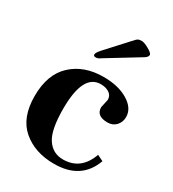

<svg xmlns="http://www.w3.org/2000/svg" viewBox="-165 -750 769 853"><g transform="rotate(30 219.5 -324.0)"><path d="M249 -400.9Q158.2 -400.9 158.2 -223.1Q158.2 -115.2 187.5 -71Q216.8 -26.9 269 -26.9Q360.8 -26.9 395 -123L425.8 -107.9Q382.8 10.3 244.1 9.8Q146 9.8 83 -44.2Q20 -98.1 20 -209Q20 -319.8 82 -377.4Q144 -435.1 244.1 -435.1Q320.3 -435.1 369.6 -405Q418.9 -375 418.9 -330.1Q418.9 -304.2 402.3 -286.1Q385.7 -268.1 358.4 -268.1Q300.8 -268.1 300.8 -313L310.1 -356Q310.1 -377.9 292.5 -389.4Q274.9 -400.9 249 -400.9ZM358.9 -603 191.9 -501Q180.7 -492.2 168.9 -492.2Q157.2 -492.2 157.2 -501Q157.2 -509.8 173.8 -528.8L269 -632.8Q284.7 -650.9 291.3 -654.5Q297.9 -658.2 310.5 -658.2Q323.2 -658.2 347.7 -644.5Q372.1 -630.9 372.1 -621.6Q372.1 -612.3 358.9 -603Z"/></g></svg>

Font: Unna-Bold
Style: Bold
Weight: 700
Designer: Jorge de Buen U.
Foundry: Omnibus-Type
Version: Version 2.006;PS 002.006;hotconv 1.0.70;makeotf.lib2.5.58329